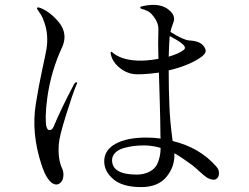

<svg xmlns="http://www.w3.org/2000/svg" viewBox="-20 -765 1015 783"><path d="M281 -420Q288 -432 293 -429Q297 -427 292 -420Q276 -382 249 -295Q222 -208 220 -179Q215 -117 233 -79Q242 -60 237 -38Q234 -26 225 -18.5Q216 -11 205 -13Q173 -20 149 -94Q107 -222 126 -341Q138 -416 151.5 -477.5Q165 -539 169.5 -565Q174 -591 172 -620Q170 -647 161.5 -671.5Q153 -696 148 -703.5Q143 -711 133 -726Q128 -734 134 -734.5Q140 -735 146 -732Q166 -724 185 -709Q204 -694 221 -673Q238 -652 242 -627.5Q246 -603 235 -576Q188 -476 173 -367Q167 -323 166.5 -292Q166 -261 169.5 -248.5Q173 -236 179 -235Q191 -232 198 -247Q229 -321 281 -420ZM862 -86Q874 -73 873 -56.5Q872 -40 860 -34Q848 -28 825 -40Q815 -46 794.5 -65Q774 -84 762 -93Q720 -124 691 -140Q694 -87 659.5 -44.5Q625 -2 556 -2Q480 -2 442.5 -34Q405 -66 405 -107Q405 -153 451 -178.5Q497 -204 577 -204Q608 -204 635 -200Q634 -210 634 -235Q634 -267 631.5 -352.5Q629 -438 628 -469Q579 -462 540 -462Q502 -462 470.5 -486.5Q439 -511 432 -543Q430 -554 434 -554Q435 -553 436 -553Q472 -521 539 -518Q575 -516 626 -525Q624 -592 626 -646Q626 -675 602 -703Q594 -714 580.5 -720.5Q567 -727 560 -728Q552 -730 552 -734Q552 -738 558 -739Q637 -758 675 -719Q685 -709 688 -699.5Q691 -690 690 -684Q689 -678 683.5 -663.5Q678 -649 676 -638Q675 -637 675 -635Q727 -602 752 -600Q797 -598 812 -575Q821 -562 818 -552.5Q815 -543 800 -532Q750 -497 668 -478Q668 -397 671 -331Q673 -272 684 -190Q795 -163 862 -86ZM672 -618Q670 -595 668 -534Q710 -546 730 -562Q742 -572 720 -589Q703 -602 672 -618ZM622 -98Q635 -127 635 -162Q600 -172 567 -172Q546 -172 525.5 -169.5Q505 -167 484 -161Q463 -155 450 -142Q437 -129 437 -112Q437 -53 538 -53Q567 -53 590 -65Q613 -77 622 -98Z"/></svg>

Font: TsukuhouMincho
Style: Regular
Weight: 400
Designer: Iose
Foundry: Typographish
Version: Version 1.001; ttfautohint (v1.8.3)